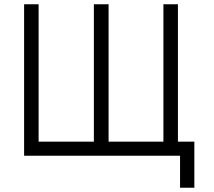

<svg xmlns="http://www.w3.org/2000/svg" viewBox="-20 -730 1004 900"><path d="M824 150V0H93V-710H161V-66H420V-710H489V-66H746V-710H814V-66H891V150Z"/></svg>

Font: Geist Light
Style: Regular
Weight: 400
Designer: Basement.studio, Andrés Briganti, Mateo Zaragoza
Foundry: Basement.studio, Vercel, Andrés Briganti, Guido Ferreyra, Mateo Zaragoza
Version: Version 1.401